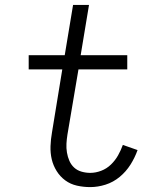

<svg xmlns="http://www.w3.org/2000/svg" viewBox="-20 -755 640 783"><path d="M348 8Q320 8 293.5 2Q267 -4 246 -19.5Q225 -35 211 -57.5Q197 -80 191 -105.5Q185 -131 186 -159Q187 -187 192 -215L234 -472H97V-530H244L278 -735H343L309 -530H499V-472H300L255 -206Q252 -187 251 -169Q250 -151 253 -133Q256 -115 263 -99Q270 -83 282.5 -71.5Q295 -60 312.5 -55Q330 -50 348 -50Q370 -50 392.5 -58.5Q415 -67 432.5 -84Q450 -101 461.5 -121.5Q473 -142 481 -164L541 -143Q530 -112 512 -83.5Q494 -55 468 -33.5Q442 -12 410.5 -2Q379 8 348 8Z"/></svg>

Font: Iosevka Slab Light Extended
Style: Italic
Weight: 300
Width: 7
Italic angle: -9°
Monospace: yes
Designer: Belleve Invis
Foundry: Belleve Invis
Version: Version 11.1.0; ttfautohint (v1.8.3)